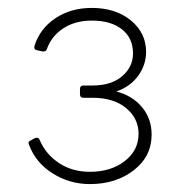

<svg xmlns="http://www.w3.org/2000/svg" viewBox="-20 -792 451 485"><path d="M73 -444Q78 -444 80 -439Q95 -403 128.5 -380.5Q162 -358 207 -358Q260 -358 295 -385Q330 -412 330 -454Q330 -493 298.5 -519Q267 -545 214 -545H191Q182 -545 182 -554V-567Q182 -576 191 -576H214Q261 -576 288.5 -599.5Q316 -623 316 -657Q316 -696 288 -718Q260 -740 212 -740Q170 -740 140 -720.5Q110 -701 98 -667Q95 -661 87 -662L74 -665Q65 -666 67 -676Q81 -720 120 -746Q159 -772 212 -772Q272 -772 310.5 -740.5Q349 -709 349 -661Q349 -628 329 -600.5Q309 -573 274 -561Q315 -550 339 -521Q363 -492 363 -452Q363 -397 318 -362Q273 -327 207 -327Q156 -327 113 -354Q70 -381 53 -427Q50 -434 57 -437L68 -443Q71 -444 73 -444Z"/></svg>

Font: LINE Seed JP_TTF Thin
Style: Regular
Weight: 250
Designer: LY Corporation & Fontrix & Fontworks
Version: Version 1.008